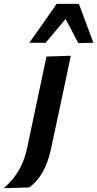

<svg xmlns="http://www.w3.org/2000/svg" viewBox="-120 -796 512 1012"><path d="M-100 196Q-47 149 -18 96.8Q11 44.5 25 -25.5L65.5 -217L76 -266.5Q91.5 -339 102.5 -392Q113.5 -444.5 125 -498L253 -502Q241.5 -447 230.5 -394Q219 -340.5 203.5 -267Q186.5 -188 174 -129Q161.5 -70 149 -12Q119 131 34 192ZM34.5 -570.5Q71.5 -622.5 107 -673Q142.5 -724 178.5 -775.5H296Q315 -724.5 334 -673Q353 -621.5 372.5 -570.5L292.5 -569Q276.5 -600 259.5 -632L225.5 -696Q199 -664 173 -633Q146.5 -601.5 120.5 -570.5Z"/></svg>

Font: Heraclito SemiBold
Style: Italic
Weight: 600
Italic angle: -12°
Designer: Kostas Bartsokas (font) & Cristiano Sobral (main changes)
Foundry: Kostas Bartsokas (font) & Cristiano Sobral (main changes)
Version: Version 1.00;July 8, 2020;FontCreator 13.0.0.2655 64-bit